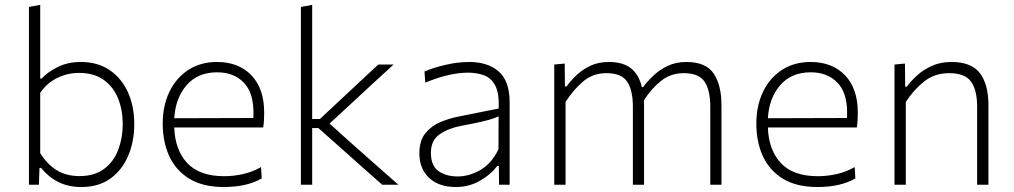

<svg xmlns="http://www.w3.org/2000/svg" viewBox="-20 -760 4172 790"><path d="M314.5 9.5Q261.5 9.5 220.8 -10.8Q180 -31 149 -69H142.5L140 0H99V-731.5L145.5 -740V-437H152Q173.5 -462 215.8 -483.5Q258 -505 312.5 -505Q381.5 -505 430.8 -471.8Q480 -438.5 506.2 -380.8Q532.5 -323 532.5 -249Q532.5 -179.5 508.2 -120.8Q484 -62 435.5 -26.2Q387 9.5 314.5 9.5ZM307 -35.5Q369.5 -35.5 409 -65.5Q448.5 -95.5 466.8 -144.5Q485 -193.5 485 -249Q485 -307 465.8 -355Q446.5 -403 406.5 -431.5Q366.5 -460 305 -460Q258 -460 215.8 -439.5Q173.5 -419 145.5 -378V-130Q173 -85 212.5 -60.2Q252 -35.5 307 -35.5Z M900.5 9.5Q815.5 9.5 759.8 -24.2Q704 -58 676.8 -116.8Q649.5 -175.5 649.5 -251Q649.5 -325 677 -382.2Q704.5 -439.5 754.8 -472.2Q805 -505 872.5 -505Q962 -505 1014.5 -450.2Q1067 -395.5 1067 -296.5Q1067 -261 1063 -235.5H697Q700 -143 750.5 -89Q801 -35 903 -35Q941 -35 980 -43.8Q1019 -52.5 1054 -72.5L1057 -26Q996.5 9.5 900.5 9.5ZM873.5 -462.5Q793.5 -462.5 747.8 -409.5Q702 -356.5 697 -273.5L1022.5 -274.5Q1023 -283.5 1023 -295.5Q1023 -380.5 981.8 -421.5Q940.5 -462.5 873.5 -462.5Z M1218 0V-731.5L1264.5 -740V-270.5H1296.5L1380.5 -349Q1419.5 -385.5 1458.5 -422Q1497.5 -458.5 1536.5 -494.5H1599.5Q1552.5 -451.5 1506 -408.8Q1459.5 -366 1414 -323.5L1336 -251.5L1425.5 -171Q1473.5 -128.5 1522.2 -85.5Q1571 -42.5 1619 0H1552.5Q1512.5 -35.5 1472 -71.2Q1431.5 -107 1391.5 -143L1290 -233H1264.5V0Z M1856 9.5Q1785.5 9.5 1745.5 -28.2Q1705.5 -66 1705.5 -129Q1705.5 -181.5 1730.5 -212Q1755.5 -242.5 1792.2 -257.8Q1829 -273 1864.5 -280L2032 -313.5Q2034.5 -376.5 2017.5 -408.2Q2000.5 -440 1970.8 -450.5Q1941 -461 1905.5 -461Q1871 -461 1828.5 -452Q1786 -443 1730 -420L1726.5 -466Q1763 -481.5 1813.2 -493.2Q1863.5 -505 1911 -505Q1987 -505 2032 -465.8Q2077 -426.5 2077 -338.5V0H2033.5L2032.5 -77H2025.5Q2001 -43 1955.8 -16.8Q1910.5 9.5 1856 9.5ZM1863.5 -34Q1909.5 -34 1956 -60.2Q2002.5 -86.5 2031 -146L2031.5 -281.5Q2022.5 -277 2007.5 -271.8Q1992.5 -266.5 1962.5 -259.5Q1932.5 -252.5 1879 -242.5Q1827 -233 1790 -208.2Q1753 -183.5 1753 -131Q1753 -78 1784.2 -56Q1815.5 -34 1863.5 -34Z M2260.5 0V-494.5L2303.5 -498.5L2304.5 -404.5H2311.5Q2326 -425.5 2350.2 -449Q2374.5 -472.5 2408 -488.8Q2441.5 -505 2485.5 -505Q2544 -505 2576.8 -478.5Q2609.5 -452 2621 -401.5H2626Q2642.5 -424 2667.5 -448Q2692.5 -472 2726.5 -488.5Q2760.5 -505 2804 -505Q2884 -505 2916.2 -457.8Q2948.5 -410.5 2948.5 -327.5V0H2902.5V-321Q2902.5 -389 2879 -424Q2855.5 -459 2793.5 -459Q2739 -459 2699 -426.5Q2659 -394 2629.5 -347.5Q2630 -337.5 2630 -327.5V0H2584V-321Q2584 -389 2560.5 -424Q2537 -459 2475 -459Q2418.5 -459 2377.8 -423.5Q2337 -388 2307 -340.5V0Z M3343 9.5Q3258 9.5 3202.2 -24.2Q3146.5 -58 3119.2 -116.8Q3092 -175.5 3092 -251Q3092 -325 3119.5 -382.2Q3147 -439.5 3197.2 -472.2Q3247.5 -505 3315 -505Q3404.5 -505 3457 -450.2Q3509.5 -395.5 3509.5 -296.5Q3509.5 -261 3505.5 -235.5H3139.5Q3142.5 -143 3193 -89Q3243.5 -35 3345.5 -35Q3383.5 -35 3422.5 -43.8Q3461.5 -52.5 3496.5 -72.5L3499.5 -26Q3439 9.5 3343 9.5ZM3316 -462.5Q3236 -462.5 3190.2 -409.5Q3144.5 -356.5 3139.5 -273.5L3465 -274.5Q3465.5 -283.5 3465.5 -295.5Q3465.5 -380.5 3424.2 -421.5Q3383 -462.5 3316 -462.5Z M3660.5 0V-494.5L3703.5 -498.5L3704.5 -403.5H3711.5Q3726.5 -425 3752 -448.5Q3777.5 -472 3813.2 -488.5Q3849 -505 3895 -505Q3976.5 -505 4011.8 -459Q4047 -413 4047 -327.5V0H4000.5V-321Q4000.5 -389 3975.5 -424Q3950.5 -459 3885.5 -459Q3825 -459 3781.8 -424.2Q3738.5 -389.5 3707 -340.5V0Z"/></svg>

Font: Commissioner ExtraLight
Style: Regular
Weight: 200
Designer: Kostas Bartsokas
Foundry: Kostas Bartsokas
Version: Version 1.000; ttfautohint (v1.8.3)